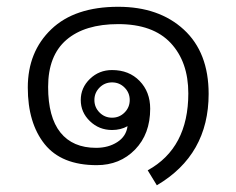

<svg xmlns="http://www.w3.org/2000/svg" viewBox="-20 -474 693 563"><path d="M256.8 -180.7Q256.8 -159.2 272 -144Q287.1 -128.9 308.6 -128.9Q330.1 -128.9 345.2 -144Q360.4 -159.2 360.4 -180.7Q360.4 -202.1 345.2 -217.3Q330.1 -232.4 308.6 -232.4Q287.1 -232.4 272 -217.3Q256.8 -202.1 256.8 -180.7ZM420.4 -155.3Q420.4 -81.1 376 -35.4Q331.5 10.3 263.7 10.3Q160.2 10.3 110.8 -51.5Q61.5 -113.3 61.5 -217.3Q61.5 -322.3 130.4 -388.2Q199.2 -454.1 326.7 -454.1Q446.3 -454.1 519 -387.2Q591.8 -320.3 591.8 -198.7Q591.8 -20 439.9 69.3L413.1 25.4Q532.2 -40 532.2 -200.2Q532.2 -292.5 480.5 -347.9Q428.7 -403.3 326.7 -403.3Q228.5 -403.3 174.8 -357.2Q121.1 -311 121.1 -219.2Q121.1 -130.4 157.2 -85.4Q193.4 -40.5 261.7 -40.5Q297.9 -40.5 324 -57.4Q350.1 -74.2 354 -104Q334 -92.8 308.6 -92.8Q270.5 -92.8 243.7 -118.7Q216.8 -144.5 216.8 -180.7Q216.8 -216.8 243.7 -242.7Q270.5 -268.6 308.6 -268.6Q358.4 -268.6 389.4 -236.6Q420.4 -204.6 420.4 -155.3Z"/></svg>

Font: Roboto Web
Style: Light
Weight: 300
Designer: Google
Version: Version 1.200310; 2013